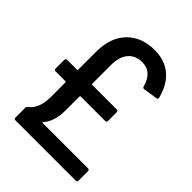

<svg xmlns="http://www.w3.org/2000/svg" viewBox="-204 -813 917 917"><g transform="rotate(45 254.5 -354.0)"><path d="M167 -83H471Q481 -83 481 -73V-10Q481 0 471 0H65Q55 0 55 -10V-75Q55 -83 61 -87Q105 -120 105 -199V-297Q105 -301 101 -301H35Q25 -301 25 -311V-369Q25 -379 35 -379H101Q105 -379 105 -383V-504Q105 -600 157 -654Q209 -708 298 -708Q366 -708 410.5 -670.5Q455 -633 473 -563L474 -559Q474 -553 466 -551L394 -540H392Q385 -540 383 -548Q362 -625 297 -625Q251 -625 225.5 -595Q200 -565 200 -507V-383Q200 -379 204 -379H369Q379 -379 379 -369V-311Q379 -301 369 -301H204Q200 -301 200 -297V-201Q200 -164 190.5 -135Q181 -106 164 -88Q163 -86 164 -84.5Q165 -83 167 -83Z"/></g></svg>

Font: Barlow Semi Condensed Medium
Style: Regular
Weight: 500
Width: 4
Designer: Jeremy Tribby
Foundry: Tribby Type
Version: Version 1.422; ttfautohint (v1.8)